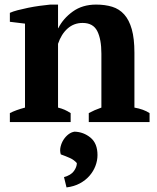

<svg xmlns="http://www.w3.org/2000/svg" viewBox="-20 -532 684 837"><path d="M23 0ZM632 0H367V-39Q380 -46 392.5 -51.5Q405 -57 422 -63V-298Q422 -361 404 -396.5Q386 -432 340 -432Q302 -432 274.5 -407.5Q247 -383 233 -341V-63Q249 -59 261.5 -53.5Q274 -48 288 -39V0H23V-39Q48 -52 89 -63V-429L23 -437V-476Q36 -482 57 -487.5Q78 -493 102.5 -498Q127 -503 152.5 -506.5Q178 -510 199 -512H233V-409H234Q255 -451 297 -481.5Q339 -512 399 -512Q438 -512 469 -502.5Q500 -493 521.5 -469Q543 -445 554.5 -404.5Q566 -364 566 -302V-63Q606 -56 632 -39ZM259 240Q289 232 302 214Q315 196 315 179Q303 165 284 156.5Q265 148 245 141Q240 125 244 108Q248 91 257 77Q266 63 278.5 53.5Q291 44 305 42Q344 43 374.5 68Q405 93 405 144Q405 168 396 191.5Q387 215 370 234.5Q353 254 328 267.5Q303 281 270 285Z"/></svg>

Font: PT Serif
Style: Bold
Weight: 700
Designer: A.Korolkova, O.Umpeleva, V.Yefimov
Foundry: ParaType Ltd
Version: Version 1.000W OFL; ttfautohint (v1.6)